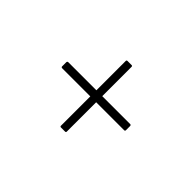

<svg xmlns="http://www.w3.org/2000/svg" viewBox="-57 -603 602 602"><g transform="rotate(-45 244.5 -301.5)"><path d="M235 -160Q231 -160 231 -164V-288H101Q97 -288 97 -292V-310Q97 -314 101 -314H231V-438Q231 -443 235 -443H253Q258 -443 258 -438V-314H388Q392 -314 392 -310V-292Q392 -288 388 -288H258V-164Q258 -160 253 -160Z"/></g></svg>

Font: Sofia Sans Cond ExtraLight
Style: Regular
Weight: 200
Width: 3
Designer: Botio Nikoltchev, Ani Petrova
Foundry: lettersoup
Version: Version 4.100; ttfautohint (v1.8.3)